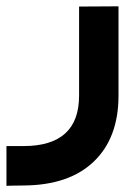

<svg xmlns="http://www.w3.org/2000/svg" viewBox="-33 -355 422 604"><path d="M41 104.5Q215.8 104.5 215.8 -54.2V-314.9V-334.5H235.4L320.3 -335H339.8V-315.4V-54.2Q339.8 78.6 262.2 153.1Q184.6 227.5 42 228.5L7.3 229L-12.7 229.5V209.5V124V104.5H6.8Z"/></svg>

Font: Shabnam FD
Style: Bold
Weight: 700
Foundry: DejaVu fonts team - Redesigned by Saber Rastikerdar - Based on Vazir font
Version: Version 5.00;October 20, 2019;FontCreator 12.0.0.2547 64-bit